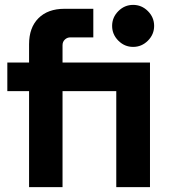

<svg xmlns="http://www.w3.org/2000/svg" viewBox="-20 -766 698 786"><path d="M525 -574Q490 -574 464.5 -599.5Q439 -625 439 -660Q439 -695 464.5 -720.5Q490 -746 525 -746Q560 -746 585.5 -720.5Q611 -695 611 -660Q611 -625 585.5 -599.5Q560 -574 525 -574ZM99 0V-393H10V-510H99V-585Q99 -653 137.5 -691.5Q176 -730 244 -730H362V-613H268Q255 -613 245.5 -604Q236 -595 236 -581V-510H594V0H456V-393H236V0Z"/></svg>

Font: MuseoModerno SemiBold
Style: Regular
Weight: 600
Designer: Pablo Cosgaya, Héctor Gatti, Marcela Romero, and the Authors of The MuseoModerno Project.
Foundry: Omnibus-Type Team
Version: Version 1.001